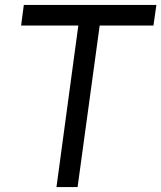

<svg xmlns="http://www.w3.org/2000/svg" viewBox="-20 -762 657 782"><path d="M299 -658 210 0H296L386 -658H605L617 -742H77L66 -658Z"/></svg>

Font: Cheyenne Sans
Style: Italic
Weight: 400
Italic angle: -8.13011°
Designer: The Public Sans project authors (U.S. Web Design System), Libre Franklin designed by Pablo Impallari and Rodrigo Fuenzal
Foundry: The Cheyenne Sans Project Authors
Version: Version 2.007